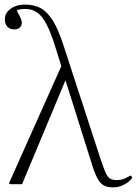

<svg xmlns="http://www.w3.org/2000/svg" viewBox="-20 -802 596 836"><path d="M550 -38 556 -28Q544 -10 520 2Q496 14 473 14Q448 14 431.5 5Q415 -4 402.5 -28.5Q390 -53 376 -100L266 -450H264L76 0H24L19 -4L247 -514L222 -594Q202 -659 183 -695.5Q164 -732 142 -747.5Q120 -763 90 -763Q78 -763 69 -761.5Q60 -760 53 -756Q62 -740 66.5 -730.5Q71 -721 73 -715Q75 -709 75 -703Q75 -690 66 -682Q57 -674 42 -674Q23 -674 12 -686Q1 -698 1 -718Q1 -737 12.5 -751Q24 -765 43.5 -773.5Q63 -782 88 -782Q130 -782 159 -765.5Q188 -749 211.5 -710Q235 -671 257 -603L416 -115Q430 -73 439 -52Q448 -31 459 -24.5Q470 -18 488 -18Q509 -18 522.5 -24.5Q536 -31 550 -38Z"/></svg>

Font: Literata 60pt ExtraLight
Style: Regular
Weight: 250
Designer: Latin by Veronika Burian and Jose Scaglione. Greek by Irene Vlachou. Cyrillic by Vera Evstafieva.
Foundry: TypeTogether
Version: Version 3.103;gftools[0.9.29]